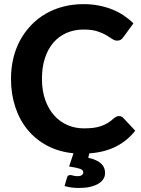

<svg xmlns="http://www.w3.org/2000/svg" viewBox="-20 -754 699 952"><path d="M328 114Q335 114 343 116.8Q351 119.5 364 119.5Q379 119.5 386 114Q393 108.5 393 101Q393 88.5 376.2 82.8Q359.5 77 322.5 71.5L344.5 6Q272.5 -1 215 -31.2Q157.5 -61.5 117.2 -110.2Q77 -159 55.8 -223.5Q34.5 -288 34.5 -363Q34.5 -417 46.2 -465.8Q58 -514.5 80.5 -555.5Q103 -596.5 134.8 -629.5Q166.5 -662.5 206.5 -685.8Q246.5 -709 293.8 -721.2Q341 -733.5 394.5 -733.5Q434.5 -733.5 470.2 -726.5Q506 -719.5 537 -707Q568 -694.5 594.2 -676.8Q620.5 -659 641.5 -638L591 -569Q586.5 -562.5 579.5 -557.5Q572.5 -552.5 560.5 -552.5Q548.5 -552.5 536.2 -561Q524 -569.5 506.2 -580Q488.5 -590.5 461.8 -599Q435 -607.5 394 -607.5Q348.5 -607.5 310.5 -591Q272.5 -574.5 245.2 -543.2Q218 -512 203 -466.5Q188 -421 188 -363Q188 -304.5 204.2 -258.8Q220.5 -213 248.8 -181.5Q277 -150 314.8 -133.8Q352.5 -117.5 395.5 -117.5Q421 -117.5 441.8 -120Q462.5 -122.5 480.2 -128.5Q498 -134.5 513.8 -144Q529.5 -153.5 545.5 -168Q551 -172.5 557 -175.5Q563 -178.5 570 -178.5Q582.5 -178.5 591 -169.5L650.5 -106Q611.5 -56 555.2 -27.5Q499 1 423 6.5L417.5 28Q441 33.5 457 41.2Q473 49 482.8 58.5Q492.5 68 496.8 79.5Q501 91 501 103.5Q501 121 491.8 134.8Q482.5 148.5 465.8 158Q449 167.5 425.5 172.8Q402 178 373.5 178Q353 178 335.2 175.8Q317.5 173.5 300 168.5L312.5 126Q315.5 114 328 114Z"/></svg>

Font: Lato Heavy
Style: Regular
Weight: 800
Designer: Lukasz Dziedzic
Foundry: tyPoland Lukasz Dziedzic
Version: Version 2.007; 2014-02-27